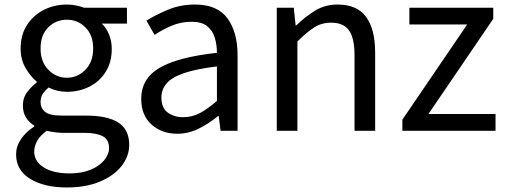

<svg xmlns="http://www.w3.org/2000/svg" viewBox="-20 -577 2234 847"><path d="M275 250Q175 250 113 212Q51 174 51 104Q51 69 72 37.5Q93 6 131 -19V-23Q109 -36 95 -58Q81 -80 81 -112Q81 -146 101 -172Q121 -198 142 -213V-217Q115 -239 93 -276.5Q71 -314 71 -363Q71 -423 99 -466.5Q127 -510 173.5 -533.5Q220 -557 275 -557Q298 -557 317.5 -552.5Q337 -548 351 -543H540V-473H429Q449 -454 461 -425Q473 -396 473 -361Q473 -303 446.5 -260.5Q420 -218 375 -195Q330 -172 275 -172Q232 -172 194 -191Q179 -178 169 -163.5Q159 -149 159 -126Q159 -100 179 -83.5Q199 -67 254 -67H360Q455 -67 502.5 -36Q550 -5 550 62Q550 112 516.5 155Q483 198 421 224Q359 250 275 250ZM275 -234Q322 -234 356.5 -269Q391 -304 391 -363Q391 -422 357 -456Q323 -490 275 -490Q227 -490 193 -456.5Q159 -423 159 -363Q159 -304 193.5 -269Q228 -234 275 -234ZM288 188Q340 188 379 172Q418 156 439.5 130Q461 104 461 76Q461 38 432.5 23.5Q404 9 350 9H256Q241 9 222.5 6.5Q204 4 186 0Q157 21 144 44.5Q131 68 131 92Q131 135 173 161.5Q215 188 288 188Z M762 13Q694 13 648.5 -27.5Q603 -68 603 -141Q603 -230 683.5 -277.5Q764 -325 937 -344Q937 -379 927.5 -410.5Q918 -442 894 -461.5Q870 -481 825 -481Q778 -481 736 -463Q694 -445 662 -423L626 -486Q664 -510 719.5 -533.5Q775 -557 840 -557Q939 -557 983.5 -496Q1028 -435 1028 -334V0H953L945 -65H942Q903 -33 857.5 -10Q812 13 762 13ZM788 -60Q828 -60 862.5 -78.5Q897 -97 937 -132V-284Q846 -273 792 -254.5Q738 -236 715 -209Q692 -182 692 -147Q692 -101 720 -80.5Q748 -60 788 -60Z M1201 0V-543H1276L1284 -465H1287Q1326 -503 1370 -530Q1414 -557 1469 -557Q1555 -557 1595 -502.5Q1635 -448 1635 -344V0H1544V-332Q1544 -409 1519.5 -443Q1495 -477 1441 -477Q1399 -477 1366 -456Q1333 -435 1292 -394V0Z M1755 0V-49L2041 -469H1786V-543H2156V-494L1870 -74H2166V0Z"/></svg>

Font: Source Han Sans SC
Style: Regular
Weight: 400
Designer: Ryoko NISHIZUKA 西塚涼子 (kana, bopomofo & ideographs); Paul D. Hunt (Latin, Greek & Cyrillic); Sandoll Communications 산돌커뮤니
Foundry: Adobe
Version: Version 2.002;hotconv 1.0.116;makeotfexe 2.5.65601; ttfautoh